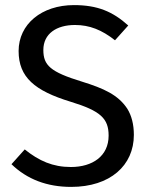

<svg xmlns="http://www.w3.org/2000/svg" viewBox="-20 -721 585 753"><path d="M270 -701C143 -701 53 -626 53 -521C53 -418 116 -365 257 -322C375 -286 406 -256 406 -189C406 -109 343 -66 258 -66C187 -66 133 -90 77 -135L25 -77C86 -18 164 12 259 12C412 12 505 -72 505 -192C505 -233 496 -268 479 -295C443 -349 388 -374 301 -401C177 -439 150 -465 150 -525C150 -589 202 -623 274 -623C331 -623 379 -604 431 -563L483 -621C422 -676 362 -701 270 -701Z"/></svg>

Font: Fira Sans
Style: Regular
Weight: 400
Designer: Carrois Corporate & Edenspiekermann AG
Foundry: Carrois Corporate GbR & Edenspiekermann AG
Version: Version 4.203